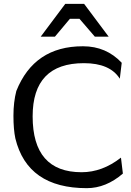

<svg xmlns="http://www.w3.org/2000/svg" viewBox="-20 -970 680 1000"><path d="M405 -73Q150 -73 150 -364Q150 -641 417 -641Q553 -641 604 -560L614 -643Q533 -729 413 -729H411Q158 -729 65 -496Q50 -438 50 -367Q50 -296 60 -249Q123 10 432 10Q532 10 620 -66L610 -149Q513 -73 405 -73ZM344 -872H394L474 -779H546L418 -950H320L192 -779H266Z"/></svg>

Font: Sawarabi Gothic
Style: Regular
Weight: 400
Designer: mshio (mshio@users.sourceforge.jp)
Version: Version 20141215